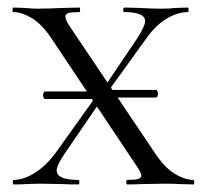

<svg xmlns="http://www.w3.org/2000/svg" viewBox="-20 -488 544 508"><path d="M398 -240Q398 -236 396.5 -233Q395 -230 393 -230H251V-250H393Q395 -250 396.5 -247Q398 -244 398 -240ZM94 -236Q94 -240 95.5 -243Q97 -246 99 -246H251V-226H99Q97 -226 95.5 -229Q94 -232 94 -236ZM130 -37Q130 -12 187 -12Q190 -12 190 -6Q190 0 187 0Q160 0 145 -1L84 -2L48 -1Q38 0 16 0Q14 0 14 -6Q14 -12 16 -12Q42 -12 72 -30.5Q102 -49 129 -86L239 -240L254 -232L150 -80Q130 -50 130 -37ZM364 -432Q364 -456 309 -456Q306 -456 306 -462Q306 -468 309 -468L349 -467Q383 -465 409 -465Q425 -465 445 -467L477 -468Q479 -468 479 -462Q479 -456 477 -456Q450 -456 420.5 -438.5Q391 -421 364 -382L258 -235L247 -244L344 -388Q364 -420 364 -432ZM492 0 454 -1Q441 -2 418 -2L355 -1Q341 0 317 0Q314 0 314 -6Q314 -12 317 -12Q337 -12 345.5 -14.5Q354 -17 354 -23Q354 -31 340 -51L117 -385Q92 -423 65 -439.5Q38 -456 15 -456Q13 -456 13 -462Q13 -468 15 -468L46 -467Q68 -465 77 -465Q104 -465 146 -467L190 -468Q192 -468 192 -462Q192 -456 190 -456Q169 -456 161 -453.5Q153 -451 153 -444Q153 -435 166 -416L390 -83Q415 -45 442 -28.5Q469 -12 492 -12Q494 -12 494 -6Q494 0 492 0Z"/></svg>

Font: Cormorant Unicase
Style: Regular
Weight: 400
Designer: Christian Thalmann (Catharsis Fonts)
Foundry: Catharsis Fonts
Version: Version 4.000